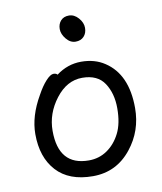

<svg xmlns="http://www.w3.org/2000/svg" viewBox="-82 -772 727 863"><g transform="rotate(-10 281.0 -341.0)"><path d="M267 -49Q314 -49 351 -74.5Q388 -100 410.5 -144.5Q433 -189 433 -258Q433 -326 402 -373Q371 -420 301 -420Q231 -420 180 -353.5Q129 -287 129 -208Q129 -49 267 -49ZM273 24Q164 24 107 -38.5Q50 -101 50 -207Q50 -289 101 -377Q121 -414 142 -437Q163 -460 177 -460Q190 -460 195 -453Q247 -492 309 -492Q371 -492 416 -462Q512 -399 512 -245Q512 -141 449 -62Q381 24 273 24ZM339 -600Q325 -585 301 -585Q277 -585 258.5 -607.5Q240 -630 240 -653Q240 -676 253.5 -691Q267 -706 291 -706Q315 -706 334 -684.5Q353 -663 353 -639Q353 -615 339 -600Z"/></g></svg>

Font: LXGW WenKai Lite
Style: Bold
Weight: 700
Designer: LXGW / Fontworks Inc.
Foundry: LXGW / Fontworks Inc.
Version: Version 1.330;April 28, 2024